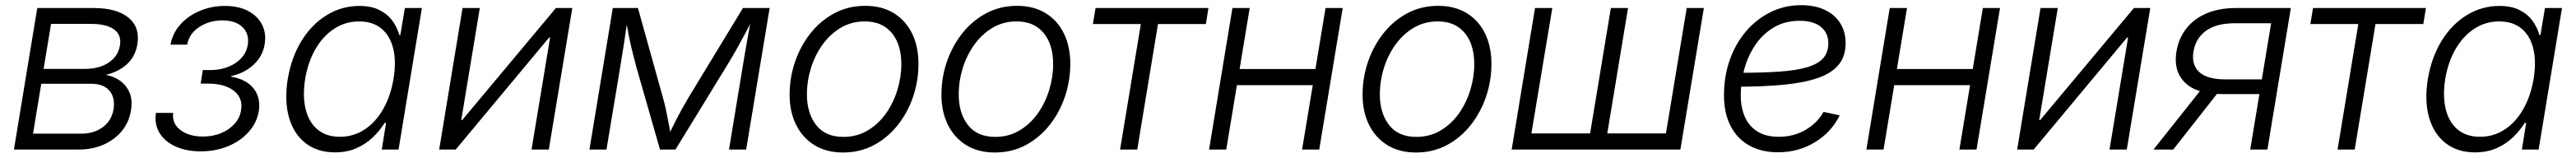

<svg xmlns="http://www.w3.org/2000/svg" viewBox="-20 -566 9751 598"><path d="M32.7 0 121.1 -535.6H334.5Q422.4 -535.6 466.6 -499Q510.7 -462.4 500 -398.4Q492.2 -351.6 460 -322.5Q427.7 -293.5 379.9 -282.7Q411.1 -277.3 435.1 -260Q459 -242.7 470.7 -214.6Q482.4 -186.5 475.6 -147.5Q468.8 -104 441.7 -70.8Q414.6 -37.6 372.6 -18.8Q330.6 0 277.3 0ZM105 -60.1H287.1Q335.4 -60.1 368.9 -84.5Q402.3 -108.9 409.7 -151.9Q417 -195.8 394.5 -222.4Q372.1 -249 325.7 -249H136.2ZM145 -305.2H300.8Q355 -305.2 391.1 -328.9Q427.2 -352.5 434.1 -394.5Q440.4 -434.1 411.6 -454.8Q382.8 -475.6 324.7 -475.6H173.3Z M739.7 6.8Q685.5 6.8 644.8 -11.5Q604 -29.8 584 -62.7Q564 -95.7 570.3 -138.7H635.7Q630.4 -99.1 662.6 -74.2Q694.8 -49.3 748.5 -49.3Q786.6 -49.3 817.4 -62.3Q848.1 -75.2 868.2 -97.7Q888.2 -120.1 892.6 -148.9Q900.4 -194.3 866 -221.9Q831.5 -249.5 767.6 -249.5H739.7L747.6 -300.8H775.4Q831.1 -300.8 871.1 -327.1Q911.1 -353.5 918 -396.5Q924.3 -437.5 898.2 -463.1Q872.1 -488.8 822.3 -488.8Q772.9 -488.8 734.6 -463.9Q696.3 -439 688.5 -397H625.5Q633.3 -440.4 662.8 -473.4Q692.4 -506.3 736.6 -524.9Q780.8 -543.5 831.5 -543.5Q883.3 -543.5 919.4 -524.4Q955.6 -505.4 972.2 -472.4Q988.8 -439.5 981.9 -398.4Q974.1 -352.1 939.2 -320.3Q904.3 -288.6 855.5 -278.3L855 -275.9Q913.1 -265.6 940.4 -230.7Q967.8 -195.8 959.5 -144.5Q952.1 -101.1 921.4 -66.7Q890.6 -32.2 843.5 -12.7Q796.4 6.8 739.7 6.8Z M1248 10.7Q1181.6 10.7 1136.7 -24.2Q1091.8 -59.1 1074 -121.6Q1056.2 -184.1 1069.3 -267.1Q1083.5 -350.1 1122.1 -412.4Q1160.6 -474.6 1217.3 -509Q1273.9 -543.5 1340.3 -543.5Q1386.2 -543.5 1417.2 -527.6Q1448.2 -511.7 1466.1 -486.6Q1483.9 -461.4 1491.7 -433.6H1495.6L1512.7 -535.6H1577.1L1488.8 0H1425.3L1441.4 -100.6H1436Q1418.5 -72.3 1391.8 -46.6Q1365.2 -21 1329.3 -5.1Q1293.5 10.7 1248 10.7ZM1266.6 -48.3Q1318.8 -48.3 1360.8 -76.2Q1402.8 -104 1430.9 -153.6Q1459 -203.1 1469.7 -267.6Q1480.5 -332 1468.8 -381.1Q1457 -430.2 1424.3 -457.5Q1391.6 -484.9 1339.4 -484.9Q1287.1 -484.9 1244.9 -457Q1202.6 -429.2 1174.3 -380.4Q1146 -331.5 1135.3 -267.6Q1125 -203.6 1136.7 -154.1Q1148.4 -104.5 1181.4 -76.4Q1214.4 -48.3 1266.6 -48.3Z M2057.6 0H1992.2L2062.5 -423.8H2058.6L1705.1 0H1642.6L1731 -535.6H1796.4L1726.1 -111.3H1729.5L2084.5 -535.6H2146.5Z M2211.4 0 2299.8 -535.6H2395L2490.2 -194.3Q2496.1 -173.3 2500.2 -154.1Q2504.4 -134.8 2507.8 -116.9Q2511.2 -99.1 2514.4 -82Q2517.6 -64.9 2520 -47.9H2507.3Q2516.1 -65.4 2524.7 -82.5Q2533.2 -99.6 2542.5 -117.7Q2551.8 -135.7 2562.3 -154.8Q2572.8 -173.8 2585 -194.3L2792.5 -535.6H2893.6L2804.7 0H2739.7L2792 -316.4Q2795.9 -340.8 2800 -364.7Q2804.2 -388.7 2808.3 -411.6Q2812.5 -434.6 2816.7 -457.5Q2820.8 -480.5 2824.7 -502.9H2834Q2817.4 -470.2 2801.8 -440.7Q2786.1 -411.1 2769.3 -381.3Q2752.4 -351.6 2731.4 -316.9L2537.1 0H2478.5L2387.7 -316.9Q2378.4 -351.6 2371.3 -381.1Q2364.3 -410.6 2358.6 -440.2Q2353 -469.7 2347.2 -502.9H2357.4Q2353.5 -479.5 2350.3 -456.8Q2347.2 -434.1 2343.8 -411.6Q2340.3 -389.2 2336.4 -365.5Q2332.5 -341.8 2328.6 -316.4L2275.9 0Z M3171.4 11.2Q3108.9 11.2 3063.7 -16.4Q3018.6 -43.9 2993.9 -93.3Q2969.2 -142.6 2969.2 -208Q2969.2 -271.5 2989.5 -331.3Q3009.8 -391.1 3047.6 -439.2Q3085.4 -487.3 3138.2 -515.6Q3190.9 -543.9 3255.4 -543.9Q3317.9 -543.9 3363 -516.6Q3408.2 -489.3 3432.6 -439.7Q3457 -390.1 3457 -324.2Q3457 -260.3 3436.8 -200.4Q3416.5 -140.6 3378.7 -92.8Q3340.8 -44.9 3288.3 -16.8Q3235.8 11.2 3171.4 11.2ZM3172.9 -47.9Q3224.1 -47.9 3264.9 -72.3Q3305.7 -96.7 3334 -136.7Q3362.3 -176.8 3377.2 -225.6Q3392.1 -274.4 3392.1 -323.2Q3392.1 -371.1 3376.5 -407.5Q3360.8 -443.8 3330.1 -464.4Q3299.3 -484.9 3253.4 -484.9Q3203.1 -484.9 3162.8 -460.9Q3122.6 -437 3093.8 -397Q3064.9 -356.9 3049.8 -307.9Q3034.7 -258.8 3034.7 -208.5Q3034.7 -137.7 3069.6 -92.8Q3104.5 -47.9 3172.9 -47.9Z M3746.1 11.2Q3683.6 11.2 3638.4 -16.4Q3593.3 -43.9 3568.6 -93.3Q3543.9 -142.6 3543.9 -208Q3543.9 -271.5 3564.2 -331.3Q3584.5 -391.1 3622.3 -439.2Q3660.2 -487.3 3712.9 -515.6Q3765.6 -543.9 3830.1 -543.9Q3892.6 -543.9 3937.7 -516.6Q3982.9 -489.3 4007.3 -439.7Q4031.7 -390.1 4031.7 -324.2Q4031.7 -260.3 4011.5 -200.4Q3991.2 -140.6 3953.4 -92.8Q3915.5 -44.9 3863 -16.8Q3810.5 11.2 3746.1 11.2ZM3747.6 -47.9Q3798.8 -47.9 3839.6 -72.3Q3880.4 -96.7 3908.7 -136.7Q3937 -176.8 3951.9 -225.6Q3966.8 -274.4 3966.8 -323.2Q3966.8 -371.1 3951.2 -407.5Q3935.5 -443.8 3904.8 -464.4Q3874 -484.9 3828.1 -484.9Q3777.8 -484.9 3737.5 -460.9Q3697.3 -437 3668.5 -397Q3639.6 -356.9 3624.5 -307.9Q3609.4 -258.8 3609.4 -208.5Q3609.4 -137.7 3644.3 -92.8Q3679.2 -47.9 3747.6 -47.9Z M4220.2 0 4298.8 -475.1H4117.2L4127.4 -535.6H4554.7L4544.9 -475.1H4363.8L4285.2 0Z M4976.1 -304.7 4965.8 -243.7H4646L4656.2 -304.7ZM4710.9 -535.6 4622.1 0H4557.1L4645.5 -535.6ZM5063 -535.6 4974.1 0H4909.2L4998 -535.6Z M5340.3 11.2Q5277.8 11.2 5232.7 -16.4Q5187.5 -43.9 5162.8 -93.3Q5138.2 -142.6 5138.2 -208Q5138.2 -271.5 5158.4 -331.3Q5178.7 -391.1 5216.6 -439.2Q5254.4 -487.3 5307.1 -515.6Q5359.9 -543.9 5424.3 -543.9Q5486.8 -543.9 5532 -516.6Q5577.1 -489.3 5601.6 -439.7Q5626 -390.1 5626 -324.2Q5626 -260.3 5605.7 -200.4Q5585.4 -140.6 5547.6 -92.8Q5509.8 -44.9 5457.3 -16.8Q5404.8 11.2 5340.3 11.2ZM5341.8 -47.9Q5393.1 -47.9 5433.8 -72.3Q5474.6 -96.7 5502.9 -136.7Q5531.2 -176.8 5546.1 -225.6Q5561 -274.4 5561 -323.2Q5561 -371.1 5545.4 -407.5Q5529.8 -443.8 5499 -464.4Q5468.3 -484.9 5422.4 -484.9Q5372.1 -484.9 5331.8 -460.9Q5291.5 -437 5262.7 -397Q5233.9 -356.9 5218.8 -307.9Q5203.6 -258.8 5203.6 -208.5Q5203.6 -137.7 5238.5 -92.8Q5273.4 -47.9 5341.8 -47.9Z M5791 -535.6H5856.4L5777.3 -61H5999.5L6078.1 -535.6H6143.1L6064.5 -61H6286.6L6365.2 -535.6H6430.2L6341.3 0H5702.6Z M6710.4 10.3Q6648.4 10.3 6602.5 -15.1Q6556.6 -40.5 6531.5 -88.9Q6506.3 -137.2 6506.3 -205.6Q6506.3 -277.3 6528.3 -339.4Q6550.3 -401.4 6590.1 -447.8Q6629.9 -494.1 6683.1 -520.3Q6736.3 -546.4 6798.3 -546.4Q6850.6 -546.4 6888.2 -528.6Q6925.8 -510.7 6946.3 -478.5Q6966.8 -446.3 6966.8 -402.3Q6966.8 -353 6940.4 -321Q6914.1 -289.1 6862.3 -271Q6810.5 -252.9 6733.2 -245.4Q6655.8 -237.8 6553.2 -237.8L6561 -290.5Q6650.9 -290.5 6715.3 -294.9Q6779.8 -299.3 6821 -311.5Q6862.3 -323.7 6881.8 -345.7Q6901.4 -367.7 6901.4 -402.3Q6901.4 -441.4 6873 -464.4Q6844.7 -487.3 6793 -487.3Q6737.3 -487.3 6695.6 -462.6Q6653.8 -438 6625.7 -397Q6597.7 -356 6583.7 -305.9Q6569.8 -255.9 6569.8 -204.6Q6569.8 -160.2 6585 -124.8Q6600.1 -89.4 6632.1 -68.8Q6664.1 -48.3 6713.9 -48.3Q6770 -48.3 6814.7 -74.2Q6859.4 -100.1 6883.3 -142.6L6944.3 -129.4Q6913.6 -66.4 6851.3 -28.1Q6789.1 10.3 6710.4 10.3Z M7464.4 -304.7 7454.1 -243.7H7134.3L7144.5 -304.7ZM7199.2 -535.6 7110.4 0H7045.4L7133.8 -535.6ZM7551.3 -535.6 7462.4 0H7397.5L7486.3 -535.6Z M8031.2 0H7965.8L8036.1 -423.8H8032.2L7678.7 0H7616.2L7704.6 -535.6H7770L7699.7 -111.3H7703.1L8058.1 -535.6H8120.1Z M8563.5 0H8498.5L8577.6 -478H8439.9Q8371.6 -478 8332 -450.2Q8292.5 -422.4 8283.7 -371.1Q8275.4 -320.8 8305.7 -293.2Q8335.9 -265.6 8404.3 -265.6H8570.8L8561.5 -210H8391.1Q8295.4 -210 8251.2 -253.7Q8207 -297.4 8219.2 -371.1Q8227.5 -420.9 8256.6 -458Q8285.6 -495.1 8333.3 -515.4Q8380.9 -535.6 8444.3 -535.6H8652.3ZM8207 0H8132.3L8324.7 -242.2H8397.5Z M8829.1 0 8907.7 -475.1H8726.1L8736.3 -535.6H9163.6L9153.8 -475.1H8972.7L8894 0Z M9349.6 10.7Q9283.2 10.7 9238.3 -24.2Q9193.4 -59.1 9175.5 -121.6Q9157.7 -184.1 9170.9 -267.1Q9185.1 -350.1 9223.6 -412.4Q9262.2 -474.6 9318.8 -509Q9375.5 -543.5 9441.9 -543.5Q9487.8 -543.5 9518.8 -527.6Q9549.8 -511.7 9567.6 -486.6Q9585.4 -461.4 9593.3 -433.6H9597.2L9614.3 -535.6H9678.7L9590.3 0H9526.9L9543 -100.6H9537.6Q9520 -72.3 9493.4 -46.6Q9466.8 -21 9430.9 -5.1Q9395 10.7 9349.6 10.7ZM9368.2 -48.3Q9420.4 -48.3 9462.4 -76.2Q9504.4 -104 9532.5 -153.6Q9560.5 -203.1 9571.3 -267.6Q9582 -332 9570.3 -381.1Q9558.6 -430.2 9525.9 -457.5Q9493.2 -484.9 9440.9 -484.9Q9388.7 -484.9 9346.4 -457Q9304.2 -429.2 9275.9 -380.4Q9247.6 -331.5 9236.8 -267.6Q9226.6 -203.6 9238.3 -154.1Q9250 -104.5 9283 -76.4Q9315.9 -48.3 9368.2 -48.3Z"/></svg>

Font: Inter 20pt Light
Style: Italic
Weight: 300
Italic angle: -9.3988°
Version: Version 4.001;git-66647c0bb